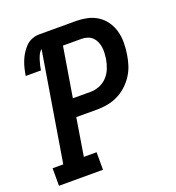

<svg xmlns="http://www.w3.org/2000/svg" viewBox="-133 -841 866 947"><g transform="rotate(-20 300.0 -367.5)"><path d="M15 0V-92H71L165 -663Q154 -654 148 -641.5Q142 -629 138 -616Q134 -603 131 -590.5Q128 -578 126 -565H46Q49 -584 53.5 -602.5Q58 -621 65 -639Q72 -657 82.5 -674Q93 -691 107 -705.5Q121 -720 140 -727.5Q159 -735 177 -735H368Q399 -735 428.5 -729Q458 -723 482.5 -707.5Q507 -692 524 -668Q541 -644 549 -615.5Q557 -587 557 -556Q557 -525 552 -494Q548 -467 539.5 -440Q531 -413 515 -388.5Q499 -364 477 -344Q455 -324 429 -311.5Q403 -299 375.5 -294Q348 -289 321 -289H211L179 -92H246V0ZM321 -382Q344 -382 367.5 -391.5Q391 -401 408 -419.5Q425 -438 434 -461.5Q443 -485 447 -508Q449 -524 450 -540Q451 -556 448.5 -571Q446 -586 440 -599.5Q434 -613 423.5 -623Q413 -633 398 -638Q383 -643 368 -643H270L227 -382Z"/></g></svg>

Font: Iosevka Slab SmBdExObl
Style: Regular
Weight: 600
Width: 7
Italic angle: -9°
Monospace: yes
Designer: Belleve Invis
Foundry: Belleve Invis
Version: Version 11.1.0; ttfautohint (v1.8.3)